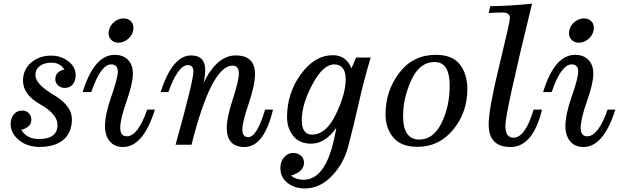

<svg xmlns="http://www.w3.org/2000/svg" viewBox="-20 -805 3456 1068"><path d="M199.7 12.2Q130.4 12.2 84.7 -26.4Q39.1 -64.9 39.1 -113.8Q39.1 -146 55.9 -168Q72.8 -189.9 104 -189.9Q126.5 -189.9 140.4 -175.5Q154.3 -161.1 154.3 -139.2Q154.3 -96.2 97.7 -83Q129.9 -31.7 195.8 -31.7Q299.8 -31.7 299.8 -109.9Q299.8 -170.4 203.9 -224.6Q107.9 -278.8 107.9 -356Q107.9 -417 152.6 -456.3Q197.3 -495.6 265.6 -495.6Q317.9 -495.6 359.4 -464.6Q400.9 -433.6 400.9 -386.7Q400.9 -355.5 384.8 -335.7Q368.7 -315.9 338.9 -315.9Q318.4 -315.9 303 -330.1Q287.6 -344.2 287.6 -363.8Q287.6 -406.2 337.9 -418.9Q313 -456.5 266.6 -456.5Q226.1 -456.5 201.4 -437.7Q176.8 -418.9 176.8 -387.2Q176.8 -337.4 278.3 -277.3Q379.9 -217.3 379.9 -142.1Q379.9 -67.9 333 -27.8Q286.1 12.2 199.7 12.2Z M664.1 12.7Q617.2 12.7 590.6 -18.8Q564 -50.3 564 -104Q564 -167.5 599.6 -269.5Q635.3 -371.6 635.3 -406.2Q635.3 -446.8 598.6 -446.8Q540 -446.8 487.8 -293H439.9Q503.4 -500 618.7 -500Q663.6 -500 691.4 -472.7Q719.2 -445.3 719.2 -395Q719.2 -341.8 684.1 -242.2Q648.9 -142.6 648.9 -93.8Q648.9 -46.9 685.5 -46.9Q747.1 -46.9 798.8 -195.3H841.8Q776.4 12.7 664.1 12.7ZM638.7 -567.4Q610.8 -567.4 595.2 -587.4Q584 -601.1 584 -620.6Q584 -627.9 585.4 -635.3Q591.8 -664.1 615.5 -683.3Q639.2 -702.6 667.5 -702.6Q695.3 -702.6 711.4 -683.1Q722.2 -670.4 722.2 -649.4Q722.2 -642.6 720.7 -635.3Q714.8 -606.9 690.9 -587.2Q667 -567.4 638.7 -567.4Z M1339.4 12.7Q1241.2 12.7 1241.2 -95.2Q1241.2 -150.4 1274.9 -253.2Q1308.6 -356 1308.6 -396Q1308.6 -439.9 1273.9 -439.9Q1155.8 -439.9 1045.4 0H956.5Q1055.7 -354 1055.7 -407.2Q1055.7 -442.9 1024.9 -442.9Q970.7 -442.9 916.5 -293H873.5Q939 -496.6 1042.5 -496.6Q1121.6 -496.6 1121.6 -415.5Q1121.6 -382.8 1111.8 -342.8Q1186 -496.6 1291.5 -496.6Q1398.4 -496.6 1398.4 -393.1Q1398.4 -332.5 1363.3 -228.8Q1328.1 -125 1328.1 -85Q1328.1 -42 1360.8 -42Q1408.7 -42 1454.6 -195.3H1498.5Q1449.2 12.7 1339.4 12.7Z M1675.8 243.2Q1621.1 243.2 1582.5 214.8Q1539.6 183.6 1539.6 129.9Q1539.6 93.3 1560.5 69.6Q1581.5 45.9 1609.9 45.9Q1635.7 45.9 1653.3 60.3Q1670.9 74.7 1670.9 101.1Q1670.9 149.9 1598.6 171.9Q1626.5 194.8 1668.9 194.8Q1773.4 194.8 1824.7 22.5Q1839.8 -29.3 1850.6 -94.2Q1789.1 -5.9 1710.9 -5.9Q1645.5 -5.9 1611.1 -48.6Q1576.7 -91.3 1576.7 -153.8Q1576.7 -286.6 1653.6 -392.3Q1730.5 -498 1832 -498Q1905.3 -498 1935.1 -424.8L1960.9 -484.9H2042Q2003.9 -358.4 1976.3 -234.6Q1948.7 -110.8 1915.5 15.1Q1889.2 109.4 1823.5 176.3Q1757.8 243.2 1675.8 243.2ZM1715.8 -56.2Q1793.9 -56.2 1848.4 -169.2Q1902.8 -282.2 1902.8 -363.3Q1902.8 -446.8 1838.9 -446.8Q1777.3 -446.8 1718 -336.2Q1658.7 -225.6 1658.7 -137.2Q1658.7 -56.2 1715.8 -56.2Z M2302.2 11.7Q2210.4 11.7 2167.5 -40.5Q2124.5 -92.8 2124.5 -168.9Q2124.5 -299.3 2200.9 -399.7Q2277.3 -500 2404.3 -500Q2496.6 -500 2538.1 -446.5Q2579.6 -393.1 2579.6 -309.1Q2579.6 -179.7 2501 -84Q2422.4 11.7 2302.2 11.7ZM2312.5 -28.8Q2391.1 -28.8 2436.3 -121.3Q2481.4 -213.9 2481.4 -329.1Q2481.4 -392.6 2461.2 -426.3Q2440.9 -460 2396 -460Q2314.9 -460 2268.6 -360.8Q2222.2 -261.7 2222.2 -159.2Q2222.2 -28.8 2312.5 -28.8Z M2819.8 12.7Q2698.2 12.7 2698.2 -113.3Q2698.2 -197.8 2757.3 -440.4Q2816.4 -683.1 2816.4 -704.6Q2816.4 -735.4 2776.4 -735.4Q2735.8 -735.4 2698.7 -732.4L2707 -770.5Q2820.8 -772 2939.5 -784.7Q2791 -177.7 2791 -105.5Q2791 -39.1 2835.9 -39.1Q2901.9 -39.1 2948.2 -195.3H2995.1Q2943.8 12.7 2819.8 12.7Z M3225.1 12.7Q3178.2 12.7 3151.6 -18.8Q3125 -50.3 3125 -104Q3125 -167.5 3160.6 -269.5Q3196.3 -371.6 3196.3 -406.2Q3196.3 -446.8 3159.7 -446.8Q3101.1 -446.8 3048.8 -293H3001Q3064.5 -500 3179.7 -500Q3224.6 -500 3252.4 -472.7Q3280.3 -445.3 3280.3 -395Q3280.3 -341.8 3245.1 -242.2Q3210 -142.6 3210 -93.8Q3210 -46.9 3246.6 -46.9Q3308.1 -46.9 3359.9 -195.3H3402.8Q3337.4 12.7 3225.1 12.7ZM3199.7 -567.4Q3171.9 -567.4 3156.2 -587.4Q3145 -601.1 3145 -620.6Q3145 -627.9 3146.5 -635.3Q3152.8 -664.1 3176.5 -683.3Q3200.2 -702.6 3228.5 -702.6Q3256.3 -702.6 3272.5 -683.1Q3283.2 -670.4 3283.2 -649.4Q3283.2 -642.6 3281.7 -635.3Q3275.9 -606.9 3252 -587.2Q3228 -567.4 3199.7 -567.4Z"/></svg>

Font: Munson
Style: Italic
Weight: 400
Italic angle: -12°
Designer: Paul James MIller
Foundry: High-Logic / Made with FontCreator
Version: Version 2.10;May 5, 2019;FontCreator 11.5.0.2430 64-bit